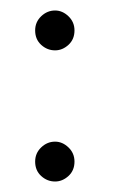

<svg xmlns="http://www.w3.org/2000/svg" viewBox="-20 -346 215 366"><path d="M122 -288Q122 -304 110.5 -315Q99 -326 85 -326Q70 -326 58.5 -315Q47 -304 47 -288Q47 -271 58.5 -260.5Q70 -250 85 -250Q99 -250 110.5 -260.5Q122 -271 122 -288ZM122 -38Q122 -54 110.5 -65Q99 -76 85 -76Q70 -76 58.5 -65Q47 -54 47 -38Q47 -21 58.5 -10.5Q70 0 85 0Q99 0 110.5 -10.5Q122 -21 122 -38Z"/></svg>

Font: Josefin Slab Medium
Style: Regular
Weight: 500
Designer: Santiago Orozco
Foundry: Typemade
Version: Version 2.000